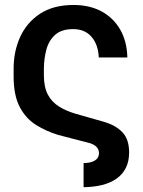

<svg xmlns="http://www.w3.org/2000/svg" viewBox="-20 -573 583 784"><path d="M321.3 191.4V92.8Q350.1 92.8 366.9 82.8Q383.8 72.8 384.3 52.2Q383.8 34.7 371.3 24.2Q358.9 13.7 338.4 9.3L217.8 -22Q169.4 -36.6 127.7 -62.5Q85.9 -88.4 60.8 -135.7Q35.6 -183.1 35.6 -261.7V-292.5Q35.6 -363.3 62.5 -422.4Q89.4 -481.4 143.8 -517.1Q198.2 -552.7 280.3 -552.7Q345.7 -552.7 394.3 -526.6Q442.9 -500.5 470.7 -452.4Q498.5 -404.3 500 -338.4H383.3Q381.3 -390.1 354.2 -422.1Q327.1 -454.1 278.8 -454.1Q231.4 -454.1 205.6 -431.2Q179.7 -408.2 169.7 -371.6Q159.7 -335 159.2 -293.5V-263.2Q159.7 -215.3 176 -185.5Q192.4 -155.8 220.7 -138.2Q249 -120.6 284.2 -109.9L409.2 -74.2Q453.6 -60.5 480.2 -32.5Q506.8 -4.4 507.3 48.8Q507.3 85.9 493.9 112.5Q480.5 139.2 455.8 156.5Q431.2 173.8 397 182.4Q362.8 190.9 321.3 191.4Z"/></svg>

Font: Inter Cardless Tabular Medium
Style: Regular
Weight: 500
Designer: Rasmus Andersson
Foundry: rsms
Version: Version 4.000;git-4fc901f